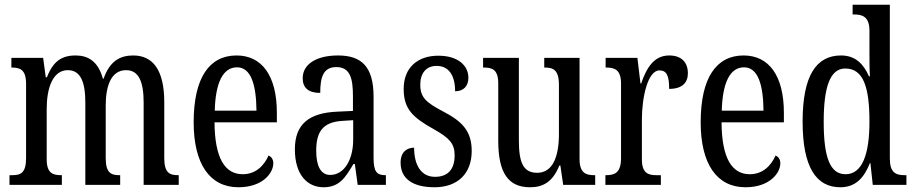

<svg xmlns="http://www.w3.org/2000/svg" viewBox="-20 -780 3858 810"><path d="M20 0H241V-41H239C204 -41 177 -48 177 -108V-321C177 -407 202 -484 266 -484C320 -484 340 -434 340 -347V0H487V-41H484C449 -41 426 -50 426 -113V-335C426 -414 447 -484 512 -484C566 -484 586 -434 586 -347V0H734V-41H732C696 -41 673 -50 673 -113V-349C673 -486 624 -546 542 -546C486 -546 443 -522 417 -448H414C394 -522 351 -546 299 -546C241 -546 204 -522 178 -454H173L162 -536H28V-495H30C65 -495 90 -486 90 -426V-113C90 -50 67 -41 32 -41H20Z M986 10C1088 10 1133 -50 1133 -91C1133 -109 1124 -119 1113 -124C1094 -81 1059 -45 1004 -45C928 -45 886 -114 885 -264H1148V-304C1148 -462 1084 -546 978 -546C863 -546 797 -452 797 -264C797 -90 864 10 986 10ZM1062 -313H886C889 -430 920 -496 980 -496C1039 -496 1061 -422 1062 -313Z M1345 10C1412 10 1437 -31 1471 -88H1477L1489 0H1608V-41H1605C1569 -41 1556 -57 1556 -113V-372C1556 -499 1505 -546 1406 -546C1316 -546 1257 -510 1257 -450C1257 -409 1282 -388 1331 -388C1331 -453 1343 -497 1399 -497C1458 -497 1469 -448 1469 -373V-312L1404 -309C1283 -304 1224 -256 1224 -150C1224 -41 1278 10 1345 10ZM1373 -42C1332 -42 1314 -82 1314 -144C1314 -223 1341 -265 1424 -270L1470 -273V-191C1470 -106 1432 -42 1373 -42Z M1813 10C1912 10 1970 -49 1970 -143C1970 -227 1930 -268 1849 -310C1779 -347 1753 -368 1753 -423C1753 -470 1777 -502 1822 -502C1871 -502 1900 -465 1900 -395C1936 -395 1956 -417 1956 -452C1956 -502 1914 -545 1829 -545C1742 -545 1683 -495 1683 -405C1683 -321 1720 -285 1810 -235C1876 -198 1898 -174 1898 -125C1898 -67 1871 -34 1815 -34C1755 -34 1727 -86 1727 -157C1698 -157 1670 -140 1670 -94C1670 -24 1724 10 1813 10Z M2216 10C2270 10 2311 -11 2340 -82H2344L2356 0H2491V-41H2487C2453 -41 2425 -49 2425 -109V-536H2276V-495H2279C2313 -495 2338 -486 2338 -422V-215C2338 -117 2311 -51 2246 -51C2186 -51 2169 -97 2169 -188V-536H2018V-495H2022C2057 -495 2082 -486 2082 -428V-186C2082 -48 2126 10 2216 10Z M2534 0H2768V-41H2749C2715 -41 2688 -49 2688 -108V-276C2688 -370 2713 -483 2762 -483C2793 -483 2803 -460 2803 -405C2858 -405 2882 -431 2882 -471C2882 -516 2856 -546 2803 -546C2738 -546 2707 -492 2685 -428H2682L2669 -536H2535V-495H2538C2573 -495 2600 -486 2600 -427V-113C2600 -50 2572 -41 2537 -41H2534Z M3125 10C3227 10 3272 -50 3272 -91C3272 -109 3263 -119 3252 -124C3233 -81 3198 -45 3143 -45C3067 -45 3025 -114 3024 -264H3287V-304C3287 -462 3223 -546 3117 -546C3002 -546 2936 -452 2936 -264C2936 -90 3003 10 3125 10ZM3201 -313H3025C3028 -430 3059 -496 3119 -496C3178 -496 3200 -422 3201 -313Z M3525 10C3589 10 3625 -29 3650 -92H3652L3662 0H3804V-41H3796C3759 -41 3734 -52 3734 -111V-760H3577V-719H3583C3618 -719 3648 -710 3648 -650V-563C3648 -526 3648 -489 3650 -458H3646C3623 -510 3589 -546 3528 -546C3423 -546 3366 -460 3366 -267C3366 -75 3423 10 3525 10ZM3547 -45C3481 -45 3455 -118 3455 -266C3455 -411 3481 -491 3546 -491C3623 -491 3648 -411 3648 -267C3648 -132 3619 -45 3547 -45Z"/></svg>

Font: Noto Serif Tamil ExtraCondensed
Style: Italic
Weight: 400
Width: 2
Italic angle: -12°
Designer: Indian Type Foundry, Tom Grace, and the Monotype Design Team
Foundry: Monotype Imaging Inc.
Version: Version 2.003